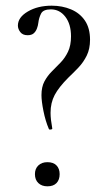

<svg xmlns="http://www.w3.org/2000/svg" viewBox="-20 -645 369 676"><path d="M159 -612Q132 -612 124.5 -597Q117 -582 115 -565Q114 -555 110 -544.5Q106 -534 98.5 -527.5Q91 -521 77 -521Q60 -521 51.5 -532Q43 -543 43 -555Q43 -584 78 -604.5Q113 -625 162 -625Q199 -625 230 -612Q261 -599 279 -572.5Q297 -546 297 -505Q297 -473 285.5 -449.5Q274 -426 256.5 -407.5Q239 -389 221 -372Q187 -338 172.5 -310.5Q158 -283 158 -248Q158 -236 159.5 -223Q161 -210 164 -193Q165 -190 159 -189Q153 -188 152 -191Q140 -219 133 -254Q126 -289 126 -310Q126 -339 136.5 -358.5Q147 -378 162.5 -393.5Q178 -409 193.5 -425Q209 -441 219.5 -463Q230 -485 230 -517Q230 -560 210 -586Q190 -612 159 -612ZM147 11Q127 11 115 -0.5Q103 -12 103 -32Q103 -51 115 -62.5Q127 -74 147 -74Q168 -74 179 -62.5Q190 -51 190 -32Q190 -12 179 -0.5Q168 11 147 11Z"/></svg>

Font: Cormorant Garamond Light
Style: Regular
Weight: 400
Version: Version 4.001